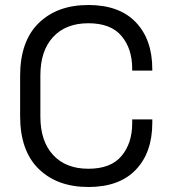

<svg xmlns="http://www.w3.org/2000/svg" viewBox="-20 -734 682 768"><path d="M60.5 -269.8V-430.2Q60.5 -569 134.6 -641.5Q208.8 -714 333.5 -714Q457.2 -714 523.2 -645Q589.2 -576 589.2 -456.8V-451.5H508.8V-459.2Q508.8 -539.2 466 -590.1Q423.2 -641 333.5 -641Q243.2 -641 192.4 -586Q141.5 -531 141.5 -432.2V-267.8Q141.5 -169.2 192.4 -114.1Q243.2 -59 333.5 -59Q423.2 -59 466 -110Q508.8 -161 508.8 -240.8V-256.5H589.2V-243.2Q589.2 -124 523.2 -55Q457.2 14 333.5 14Q208.8 14 134.6 -58.5Q60.5 -131 60.5 -269.8Z"/></svg>

Font: Space 7353
Style: Regular
Weight: 400
Designer: Christine Claussen + Ruben Lyon  (Space 7353)
Version: Version 1.000;FEAKit 1.0